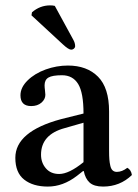

<svg xmlns="http://www.w3.org/2000/svg" viewBox="-20 -685 513 715"><path d="M291 -81.1V-228L221.2 -208Q132.8 -184.1 132.8 -108.9Q132.8 -79.1 150.9 -58.1Q168.9 -37.1 200.2 -37.1Q236.8 -37.1 291 -81.1ZM292 -47.9H289.1L266.1 -29.8Q214.4 9.8 158.2 9.8Q103 9.8 70.1 -16.1Q37.1 -42 37.1 -97.2Q37.1 -195.3 207 -241.2L291 -262.2Q291 -339.8 271 -372.3Q251 -404.8 210.9 -404.8Q174.8 -404.8 160.4 -396.2Q146 -387.7 146 -367.2Q146 -359.9 147.5 -348.6Q148.9 -337.4 148.9 -332Q148.9 -315.4 134.3 -302.7Q119.6 -290 96.2 -290Q56.2 -290 56.2 -330.1Q56.2 -359.4 82.8 -385.5Q109.4 -411.6 150.1 -426.3Q190.9 -440.9 232.9 -440.9Q303.7 -440.9 345 -399.4Q386.2 -357.9 386.2 -270V-124Q386.2 -104 387.2 -91.6Q388.2 -79.1 390.9 -67.4Q393.6 -55.7 399.7 -50.3Q405.8 -44.9 415 -44.9Q434.6 -44.9 454.1 -60.1Q468.3 -52.7 471.2 -33.2Q426.8 9.8 363.8 9.8Q330.1 9.8 313.7 -5.1Q297.4 -20 292 -47.9ZM184.1 -663.1 252.9 -537.1Q259.8 -524.9 259.8 -513.2Q259.8 -507.8 255.4 -503.9Q251 -500 245.1 -500Q235.4 -500 213.9 -520L97.2 -627.9L99.1 -639.2Q128.9 -665 167 -665Q176.3 -665 184.1 -663.1Z"/></svg>

Font: Common Serif Medium
Style: Regular
Weight: 500
Designer: Philipp H. Poll, Khaled Hosny
Foundry: Stefan Peev, Context Ltd.
Version: Version 1.026